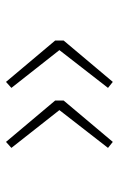

<svg xmlns="http://www.w3.org/2000/svg" viewBox="102 -572 396 640"><g transform="rotate(-90 300.0 -252.0)"><path d="M147 -74 127 -90 253 -252 127 -412 147 -430 285 -266V-238ZM347 -74 327 -90 453 -252 327 -412 347 -430 485 -266V-238Z"/></g></svg>

Font: TypoPRO Source Code Pro
Style: Regular
Weight: 200
Monospace: yes
Designer: Paul D. Hunt, Teo Tuominen
Foundry: Adobe Systems Incorporated
Version: Version 2.010;PS 1.0;hotconv 1.0.84;makeotf.lib2.5.63406